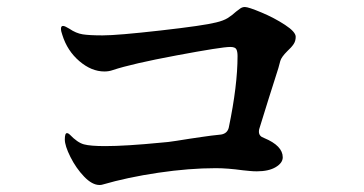

<svg xmlns="http://www.w3.org/2000/svg" viewBox="-20 -624 1040 548"><path d="M824 -519Q824 -507 818 -498Q812 -489 800 -478Q783 -461 780 -450Q777 -436 764.5 -398Q752 -360 747 -343L720 -256Q719 -253 719 -248Q719 -235 734 -230Q787 -208 787 -175Q787 -159 767 -147Q747 -135 713 -135Q703 -135 693 -136Q683 -137 673 -138Q629 -144 596 -144Q520 -144 432 -131Q344 -118 272 -97Q269 -96 264 -96Q243 -96 220 -120Q197 -144 181 -176Q165 -208 165 -226Q165 -244 171 -244Q175 -244 179 -240Q201 -217 219.5 -212Q238 -207 280 -207Q339 -207 441 -217Q458 -218 483 -222Q508 -226 521 -228Q536 -230 558.5 -233.5Q581 -237 611 -240Q629 -243 633 -260Q658 -380 658 -464Q658 -477 654.5 -483.5Q651 -490 637 -490Q613 -490 484.5 -466Q356 -442 302 -424Q291 -420 278 -420Q241 -420 206.5 -449.5Q172 -479 158 -524Q154 -535 154 -542Q154 -550 160 -550Q165 -550 178 -542Q197 -529 216 -526Q235 -523 273 -523Q315 -523 438.5 -537Q562 -551 597 -560Q618 -565 630 -572.5Q642 -580 654 -591Q660 -596 666 -600Q672 -604 679 -604Q689 -604 726 -588.5Q763 -573 793.5 -553Q824 -533 824 -519Z"/></svg>

Font: Shippori Mincho B1 ExtraBold
Style: Regular
Weight: 800
Designer: FONTDASU
Foundry: FONTDASU / Google Inc. / but / Adobe
Version: Version 3.110; ttfautohint (v1.8.3)